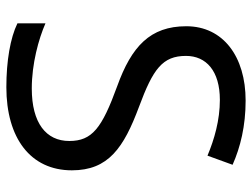

<svg xmlns="http://www.w3.org/2000/svg" viewBox="-112 -652 774 589"><g transform="rotate(90 274.5 -357.0)"><path d="M502 -191C502 -303 433 -350 307 -397C191 -440 151 -469 151 -541C151 -603 197 -645 286 -645C348 -645 407 -628 457 -607L485 -684C431 -708 366 -724 288 -724C153 -724 60 -655 60 -542C60 -431 122 -374 244 -330C373 -283 412 -253 412 -183C412 -112 357 -68 251 -68C175 -68 99 -89 51 -110V-24C96 -2 167 10 247 10C403 10 502 -64 502 -191Z"/></g></svg>

Font: Noto Sans Sinhala UI
Style: Regular
Weight: 400
Designer: Jelle Bosma - Monotype Design Team
Foundry: Monotype Imaging Inc.
Version: Version 2.006